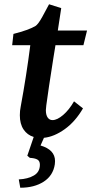

<svg xmlns="http://www.w3.org/2000/svg" viewBox="-20 -633 444 900"><path d="M186 13 170 49Q238 69 238 122Q238 132 237 137Q229 190 185 218.5Q141 247 75 247L68 208Q111 206 139 189.5Q167 173 167 139Q167 121 154.5 114.5Q142 108 120 107L108 97L138 9Q108 0 90.5 -26Q73 -52 73 -93Q73 -114 77 -133Q104 -279 122 -421H37L43 -474Q114 -492 146 -511Q159 -519 178.5 -554.5Q198 -590 210 -613L267 -595L251 -490H388L371 -421H240L231 -366Q206 -208 197 -139L195 -117Q195 -94 203.5 -82Q212 -70 226 -70Q248 -70 276 -94Q304 -118 327 -158L369 -125Q333 -63 283.5 -27.5Q234 8 186 13Z"/></svg>

Font: Andada Pro
Style: Bold Italic
Weight: 700
Italic angle: -7°
Designer: Carolina Giovagnoli
Foundry: Huerta Tipografica
Version: Version 3.005; ttfautohint (v1.8.4)